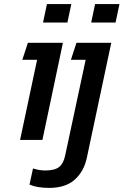

<svg xmlns="http://www.w3.org/2000/svg" viewBox="-20 -683 603 937"><path d="M190 -573 209 -663H328L309 -573ZM425 -573 444 -663H563L544 -573ZM220 234Q162 234 124 218L141 139Q156 144 171.5 146.5Q187 149 200 149Q247 149 268.5 132Q290 115 298 76L398 -391H326L353 -474H523L404 86Q390 153 345 193.5Q300 234 220 234ZM78 0 161 -391H89L116 -474H287L187 0Z"/></svg>

Font: Kanit
Style: Italic
Weight: 400
Italic angle: -12°
Designer: Katatrad Team
Foundry: CadsonDemak
Version: Version 2.000; ttfautohint (v1.8.3)